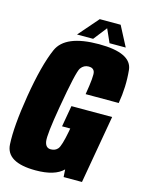

<svg xmlns="http://www.w3.org/2000/svg" viewBox="-123 -874 718 950"><g transform="rotate(15 236.5 -398.5)"><path d="M154 4Q4 4 -1.2 -87.2Q-6.5 -178.5 20 -339.5Q47.5 -505.5 86 -593Q124.5 -680.5 296.5 -680.5Q463.5 -680.5 472 -595.5Q480.5 -510.5 465.5 -424.5H296Q312.5 -522.5 306.2 -541.5Q300 -560.5 276 -560.5Q251 -560.5 235.8 -539.2Q220.5 -518 188 -328.5Q162.5 -180.5 167.8 -148.2Q173 -116 199.5 -116Q223 -116 236 -132Q249 -148 263.5 -223.5L266.5 -240.5H224.5L243.5 -349H452L391 0H297L294.5 -38.5Q252 4 154 4ZM178.5 -698.5 267.5 -801H374.5L428 -698.5H345L314.5 -767L261 -698.5Z"/></g></svg>

Font: Anybody Condensed ExtraBold
Style: Italic
Weight: 800
Width: 3
Italic angle: -10°
Designer: Tyler Finck
Foundry: Etcetera Type Company
Version: Version 1.010; ttfautohint (v1.8.3) -l 8 -r 50 -G 200 -x 14 